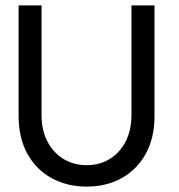

<svg xmlns="http://www.w3.org/2000/svg" viewBox="-20 -680 662 712"><path d="M467.5 -660H553V-250Q553 -168.5 520.5 -109.8Q488 -51 431.2 -19.5Q374.5 12 301.5 12Q228.5 12 171.2 -19.5Q114 -51 81.5 -109.8Q49 -168.5 49 -250V-660H134V-254.5Q134 -197 156 -155Q178 -113 216 -90.2Q254 -67.5 301.5 -67.5Q349 -67.5 386.5 -90.2Q424 -113 445.8 -155Q467.5 -197 467.5 -254.5Z"/></svg>

Font: League Spartan Thin
Style: Regular
Weight: 400
Version: Version 2.002